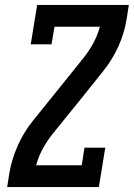

<svg xmlns="http://www.w3.org/2000/svg" viewBox="-20 -755 540 775"><path d="M9 0 18 -58Q28 -114 52 -168Q76 -222 114 -269L317 -521Q340 -550 357 -581.5Q374 -613 383 -647H200L188 -576H104L130 -735H500L491 -677Q482 -621 457.5 -567Q433 -513 395 -466L294 -340L192 -214Q169 -185 152 -153.5Q135 -122 126 -88H310L321 -159H405L379 0Z"/></svg>

Font: Iosevka Curly Slab SmBdObl
Style: Regular
Weight: 600
Italic angle: -9°
Monospace: yes
Designer: Belleve Invis
Foundry: Belleve Invis
Version: Version 11.0.0; ttfautohint (v1.8.3)